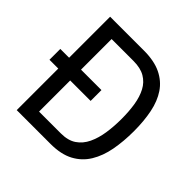

<svg xmlns="http://www.w3.org/2000/svg" viewBox="-177 -846 1003 1003"><g transform="rotate(45 324.0 -345.0)"><path d="M19 -307V-387H323V-307ZM84 0V-690H333Q410 -690 460.5 -665.5Q511 -641 540.5 -597Q570 -553 582.5 -491.5Q595 -430 595 -355Q595 -280 583 -215.5Q571 -151 541.5 -102.5Q512 -54 461.5 -27Q411 0 334 0ZM172 -77H333Q386 -77 419 -99.5Q452 -122 470.5 -161Q489 -200 496.5 -249.5Q504 -299 504 -355Q504 -410 496.5 -457Q489 -504 470.5 -539Q452 -574 419 -593.5Q386 -613 333 -613H172Z"/></g></svg>

Font: Cairo Medium
Style: Regular
Weight: 500
Designer: Mohamed Gaber, Accademia di Belle Arti di Urbino
Foundry: Kief Type Foundry, Accademia di Belle Arti di Urbino
Version: Version 3.117